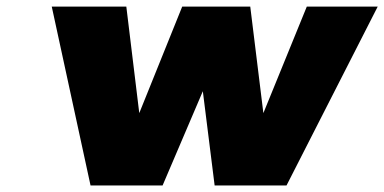

<svg xmlns="http://www.w3.org/2000/svg" viewBox="-20 -567 1175 587"><path d="M138.2 -546.9H366.2L405.8 -221.2L537.1 -546.9H745.1L785.2 -221.2L918 -546.9H1134.8L856 0H636.2L600.1 -288.1L477.1 0H256.8Z"/></svg>

Font: Trueno Black
Style: Italic
Weight: 900
Designer: Julieta Ulanovsky
Foundry: Julieta Ulanovsky
Version: Version 3.001b | FøM Fix